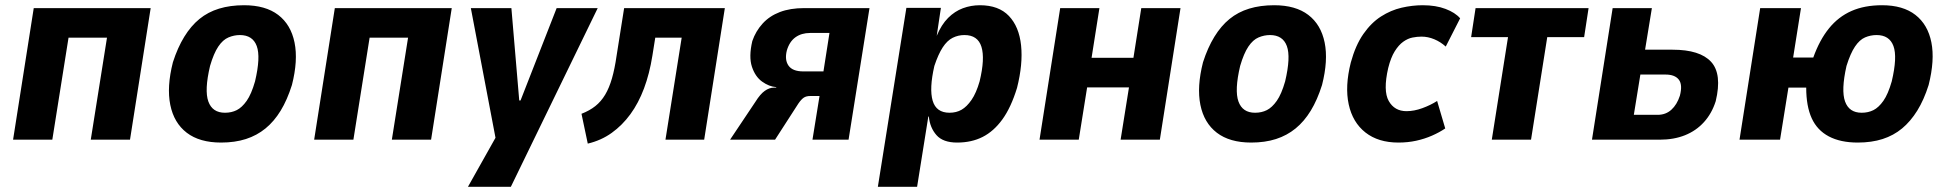

<svg xmlns="http://www.w3.org/2000/svg" viewBox="-20 -534 7448 734"><path d="M30 0 109 -503H556L477 0H327L389 -390H242L180 0Z M825 11Q743 11 694 -26.5Q645 -64 631 -133Q617 -202 641 -296Q659 -352 684.5 -393.5Q710 -435 742.5 -461.5Q775 -488 817.5 -501Q860 -514 913 -514Q995 -514 1043.5 -477Q1092 -440 1106 -371.5Q1120 -303 1096 -209Q1078 -152 1053 -111Q1028 -70 995 -43Q962 -16 920 -2.5Q878 11 825 11ZM840 -103Q865 -103 885 -113Q905 -123 923 -148.5Q941 -174 955 -223Q977 -316 961.5 -358Q946 -400 897 -400Q875 -400 853.5 -391Q832 -382 814.5 -356Q797 -330 783 -282Q761 -189 776.5 -146Q792 -103 840 -103Z M1181 0 1260 -503H1707L1628 0H1478L1540 -390H1393L1331 0Z M1769 180 1878 -14 1884 44 1780 -503H1935L1965 -150H1970L2108 -503H2265L1933 180Z M2227 15 2203 -99Q2234 -111 2256 -128.5Q2278 -146 2293.5 -172Q2309 -198 2319.5 -234.5Q2330 -271 2337 -320L2366 -503H2751L2672 0H2524L2586 -390H2485L2474 -321Q2463 -252 2442 -196Q2421 -140 2390 -97.5Q2359 -55 2318.5 -26Q2278 3 2227 15Z M2771 0 2868 -145Q2886 -174 2903.5 -186.5Q2921 -199 2939 -199H2948L2947 -201Q2920 -203 2893.5 -222Q2867 -241 2854.5 -279Q2842 -317 2856 -377Q2869 -415 2895.5 -444Q2922 -473 2961.5 -488Q3001 -503 3054 -503H3304L3224 0H3086L3113 -167H3078Q3062 -167 3052.5 -160.5Q3043 -154 3032 -138L2943 0ZM3051 -261H3128L3151 -408H3077Q3044 -408 3021 -391.5Q2998 -375 2988 -341Q2979 -305 2994.5 -283Q3010 -261 3051 -261Z M3336 180 3445 -504H3577L3561 -397Q3579 -440 3604.5 -465.5Q3630 -491 3661 -502.5Q3692 -514 3726 -514Q3798 -514 3837 -473Q3876 -432 3883.5 -360.5Q3891 -289 3868 -198Q3845 -123 3812 -77.5Q3779 -32 3736.5 -10.5Q3694 11 3639 11Q3585 11 3560 -17.5Q3535 -46 3531 -88L3529 -89L3486 180ZM3610 -103Q3636 -103 3656 -114.5Q3676 -126 3694 -152Q3712 -178 3725 -223Q3746 -310 3732 -355Q3718 -400 3667 -400Q3643 -400 3622 -389.5Q3601 -379 3584 -353Q3567 -327 3552 -282Q3532 -195 3545.5 -149Q3559 -103 3610 -103Z M3954 0 4033 -503H4183L4153 -313H4313L4343 -503H4493L4414 0H4264L4296 -200H4136L4104 0Z M4763 11Q4681 11 4632 -26.5Q4583 -64 4569 -133Q4555 -202 4579 -296Q4597 -352 4622.5 -393.5Q4648 -435 4680.5 -461.5Q4713 -488 4755.5 -501Q4798 -514 4851 -514Q4933 -514 4981.5 -477Q5030 -440 5044 -371.5Q5058 -303 5034 -209Q5016 -152 4991 -111Q4966 -70 4933 -43Q4900 -16 4858 -2.5Q4816 11 4763 11ZM4778 -103Q4803 -103 4823 -113Q4843 -123 4861 -148.5Q4879 -174 4893 -223Q4915 -316 4899.5 -358Q4884 -400 4835 -400Q4813 -400 4791.5 -391Q4770 -382 4752.5 -356Q4735 -330 4721 -282Q4699 -189 4714.5 -146Q4730 -103 4778 -103Z M5326 11Q5249 11 5200 -27.5Q5151 -66 5136 -135Q5121 -204 5144 -295Q5162 -361 5192 -404Q5222 -447 5259.5 -471Q5297 -495 5338 -504.5Q5379 -514 5419 -514Q5469 -514 5506 -500Q5543 -486 5562 -464L5507 -356Q5487 -374 5463 -384Q5439 -394 5414 -394Q5398 -394 5380 -390.5Q5362 -387 5344.5 -374.5Q5327 -362 5312 -338Q5297 -314 5287 -274Q5267 -187 5289 -148Q5311 -109 5357 -109Q5386 -109 5417.5 -120.5Q5449 -132 5474 -148L5505 -43Q5483 -28 5454.5 -15.5Q5426 -3 5394 4Q5362 11 5326 11Z M5683 0 5745 -392H5604L5621 -503H6053L6036 -392H5895L5833 0Z M6066 0 6145 -503H6295L6269 -344H6374Q6479 -344 6521.5 -297.5Q6564 -251 6539 -147Q6524 -100 6494 -67Q6464 -34 6421.5 -17Q6379 0 6325 0ZM6226 -95H6317Q6348 -95 6369.5 -114.5Q6391 -134 6402 -168Q6413 -210 6398 -229.5Q6383 -249 6347 -249H6251Z M7082 11Q7016 11 6971.5 -12.5Q6927 -36 6906 -82Q6885 -128 6885 -199H6817L6785 0H6630L6709 -503H6865L6835 -314H6912Q6936 -381 6972 -425.5Q7008 -470 7058 -492Q7108 -514 7175 -514Q7255 -514 7302.5 -477Q7350 -440 7363.5 -372Q7377 -304 7353 -209Q7335 -152 7309.5 -111Q7284 -70 7251.5 -43Q7219 -16 7177 -2.5Q7135 11 7082 11ZM7097 -103Q7122 -103 7142 -113Q7162 -123 7180 -148.5Q7198 -174 7212 -223Q7234 -316 7218.5 -358Q7203 -400 7154 -400Q7131 -400 7110 -391Q7089 -382 7071.5 -356Q7054 -330 7039 -282Q7018 -189 7033.5 -146Q7049 -103 7097 -103Z"/></svg>

Font: Nunito Sans 7pt Condensed ExtraBold
Style: Italic
Weight: 800
Width: 3
Italic angle: -9°
Designer: Vernon Adams
Foundry: Vernon Adams
Version: Version 3.101;gftools[0.9.27]